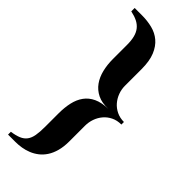

<svg xmlns="http://www.w3.org/2000/svg" viewBox="-290 -830 964 964"><g transform="rotate(45 192.0 -348.5)"><path d="M17.1 81.1Q48.3 76.7 68.6 68.1Q88.9 59.6 100.6 43.9Q112.3 28.3 116.7 3.7Q121.1 -21 121.1 -58.1V-153.8Q121.1 -195.3 128.9 -230.2Q136.7 -265.1 155.3 -290.8Q173.8 -316.4 204.8 -330.8Q235.8 -345.2 282.2 -346.2Q237.8 -344.2 207 -359.4Q176.3 -374.5 157.2 -401.4Q138.2 -428.2 129.6 -463.9Q121.1 -499.5 121.1 -538.1V-639.2Q121.1 -671.4 115.2 -694.1Q109.4 -716.8 96.7 -732.7Q84 -748.5 64.5 -758.3Q44.9 -768.1 17.1 -773.9V-797.9H69.8Q107.9 -797.9 142.1 -789.3Q176.3 -780.8 202.1 -759Q228 -737.3 243.4 -700Q258.8 -662.6 258.8 -605V-486.8Q258.8 -461.9 267.6 -438.2Q276.4 -414.6 292.5 -396Q308.6 -377.4 331.8 -366.2Q355 -355 383.8 -355V-336.9Q353.5 -336.9 330.3 -325.4Q307.1 -314 291.3 -295.2Q275.4 -276.4 267.1 -252.7Q258.8 -229 258.8 -204.1V-92.8Q258.8 -54.2 250.7 -24.7Q242.7 4.9 228.5 26.4Q214.4 47.9 195.8 62.3Q177.2 76.7 156.2 85.2Q135.3 93.8 113 97.4Q90.8 101.1 69.8 101.1H17.1Z"/></g></svg>

Font: Uncial Antiqua
Style: Regular
Weight: 400
Version: Version 1.000